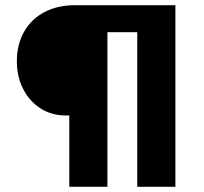

<svg xmlns="http://www.w3.org/2000/svg" viewBox="-20 -720 787 740"><path d="M247 0V-314L286 -275H233Q179 -275 136.5 -302Q94 -329 69.5 -376.5Q45 -424 45 -484Q45 -549 73 -598Q101 -647 151.5 -673.5Q202 -700 270 -700H656V0H509V-660L548 -596H326L394 -652V0Z"/></svg>

Font: Mach SemiBold
Style: Regular
Weight: 600
Version: Version 1.002